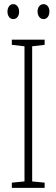

<svg xmlns="http://www.w3.org/2000/svg" viewBox="-20 -905 272 925"><path d="M195 0H37V-25L98 -31V-682L37 -689V-714H195V-689L135 -682V-31L195 -25ZM16 -849Q16 -864 23.5 -874.5Q31 -885 44 -885Q56 -885 64 -875Q72 -865 72 -849Q72 -832 64 -822.5Q56 -813 44 -813Q31 -813 23.5 -823.5Q16 -834 16 -849ZM161 -850Q161 -865 169 -875Q177 -885 190 -885Q202 -885 210 -875.5Q218 -866 218 -850Q218 -833 210 -823Q202 -813 190 -813Q177 -813 169 -823.5Q161 -834 161 -850Z"/></svg>

Font: Noto Sans Myanmar UI ExtraCondensed ExtraLight
Style: Regular
Weight: 200
Width: 2
Designer: Monotype Design Team
Foundry: Monotype Imaging Inc.
Version: Version 2.103; ttfautohint (v1.8.4.7-5d5b)